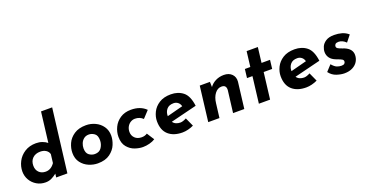

<svg xmlns="http://www.w3.org/2000/svg" viewBox="-35 -1514 4301 2252"><g transform="rotate(-20 2115.5 -388.0)"><path d="M624 -789 527 0H387L393 -46Q356 -17 323.5 -2.5Q291 12 253 12Q192 12 143 -17Q94 -46 66 -94.5Q38 -143 38 -200Q38 -264 68.5 -323.5Q99 -383 158.5 -421Q218 -459 300 -459Q342 -459 378 -446Q414 -433 439 -412L485 -789ZM422 -279Q414 -311 385 -330Q356 -349 314 -349Q254 -349 218 -314.5Q182 -280 182 -221Q182 -169 213.5 -137.5Q245 -106 297 -106Q364 -106 409 -172Z M664 -204Q664 -263 690 -321Q716 -379 774.5 -418Q833 -457 923 -457Q983 -457 1038 -431.5Q1093 -406 1127.5 -357Q1162 -308 1162 -241Q1162 -189 1138.5 -131Q1115 -73 1057.5 -30.5Q1000 12 905 12Q849 12 793.5 -11.5Q738 -35 701 -83.5Q664 -132 664 -204ZM1020 -235Q1020 -296 987 -319.5Q954 -343 918 -343Q880 -343 854.5 -322.5Q829 -302 817 -271.5Q805 -241 805 -211Q805 -151 838 -127Q871 -103 909 -103Q966 -103 993 -144.5Q1020 -186 1020 -235Z M1468 13Q1421 13 1368 -5Q1315 -23 1275.5 -70Q1236 -117 1236 -197Q1236 -258 1263.5 -315.5Q1291 -373 1346.5 -410Q1402 -447 1481 -447Q1599 -447 1668 -378L1589 -293Q1548 -332 1490 -332Q1460 -332 1434 -316Q1408 -300 1392.5 -271.5Q1377 -243 1377 -207Q1377 -161 1408.5 -130.5Q1440 -100 1493 -100Q1533 -100 1562 -120L1621 -28Q1592 -9 1550 2Q1508 13 1468 13Z M2053 -131 2102 -23Q2069 -7 2032 2Q1995 11 1962 11Q1851 11 1787 -46Q1723 -103 1723 -215Q1723 -271 1750.5 -327Q1778 -383 1836 -420Q1894 -457 1982 -457Q2072 -457 2134 -408Q2196 -359 2212 -231L1885 -150Q1901 -127 1925.5 -117Q1950 -107 1977 -107Q2008 -107 2053 -131ZM1863 -231V-228L2062 -280Q2054 -312 2031 -330Q2008 -348 1977 -348Q1920 -348 1891.5 -314Q1863 -280 1863 -231Z M2775 -327 2735 0H2595L2629 -275Q2631 -306 2617.5 -322.5Q2604 -339 2572 -339Q2524 -339 2489.5 -294Q2455 -249 2447 -178L2425 0H2285L2338 -437H2465L2467 -372Q2496 -412 2542 -435Q2588 -458 2645 -458Q2707 -458 2743.5 -421.5Q2780 -385 2775 -327Z M3133 -629 3110 -439H3216L3203 -330H3097L3057 0H2917L2957 -330H2889L2902 -439H2970L2993 -629Z M3597 -131 3646 -23Q3613 -7 3576 2Q3539 11 3506 11Q3395 11 3331 -46Q3267 -103 3267 -215Q3267 -271 3294.5 -327Q3322 -383 3380 -420Q3438 -457 3526 -457Q3616 -457 3678 -408Q3740 -359 3756 -231L3429 -150Q3445 -127 3469.5 -117Q3494 -107 3521 -107Q3552 -107 3597 -131ZM3407 -231V-228L3606 -280Q3598 -312 3575 -330Q3552 -348 3521 -348Q3464 -348 3435.5 -314Q3407 -280 3407 -231Z M3797 -75 3864 -148Q3898 -108 3926 -97.5Q3954 -87 3981 -87Q4008 -87 4019 -98Q4030 -109 4030 -124Q4030 -141 4014.5 -150.5Q3999 -160 3964 -173L3945 -180Q3895 -199 3871.5 -231.5Q3848 -264 3848 -305Q3848 -337 3863 -371.5Q3878 -406 3916.5 -431Q3955 -456 4020 -456Q4071 -456 4115.5 -443.5Q4160 -431 4197 -399L4134 -320Q4091 -363 4042 -363Q4015 -363 4003 -352Q3991 -341 3991 -324Q3991 -307 4007 -297Q4023 -287 4057 -275Q4074 -270 4085 -265Q4173 -228 4173 -153Q4173 -110 4151.5 -73Q4130 -36 4087 -13.5Q4044 9 3984 9Q3941 9 3887.5 -8.5Q3834 -26 3797 -75Z"/></g></svg>

Font: Josefin Sans
Style: Bold Italic
Weight: 700
Italic angle: -7°
Designer: Santiago Orozco
Foundry: Typemade
Version: Version 2.000